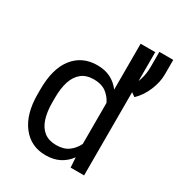

<svg xmlns="http://www.w3.org/2000/svg" viewBox="-182 -882 940 1012"><g transform="rotate(30 288.5 -376.0)"><path d="M47.9 0ZM385.3 -750H474.1V0H392.1L388.2 -60.5Q363.8 -26.9 328.1 -8.5Q292.5 9.8 244.1 9.8Q154.3 9.8 101.1 -59.1Q47.9 -127.9 47.9 -248.5V-278.3Q47.9 -404.3 101.1 -471.2Q154.3 -538.1 245.1 -538.1Q291.5 -538.1 326.4 -520.8Q361.3 -503.4 385.3 -470.7ZM266.1 -64.5Q311.5 -64.5 340.3 -85.4Q369.1 -106.4 385.3 -140.1V-390.1Q369.6 -422.9 341.1 -443.6Q312.5 -464.4 267.1 -464.4Q221.2 -464.4 192.4 -441.4Q163.6 -418.5 150.1 -376.7Q136.7 -335 136.7 -278.3V-248.5Q136.7 -192.4 150.1 -150.9Q163.6 -109.4 192.1 -86.9Q220.7 -64.5 266.1 -64.5ZM576.7 -673.3Q576.7 -627 555.7 -576.2Q534.7 -525.4 497.6 -489.7L449.2 -523.9Q469.7 -557.6 481 -593.8Q492.2 -629.9 492.2 -671.9V-762.2H576.7Z"/></g></svg>

Font: Robert Sans Medium
Style: Regular
Weight: 500
Designer: Christian Robertson (extended by Adam Twardoch)
Foundry: Google
Version: Version 12.135;April 2, 2019;FontCreator 11.5.0.2425 64-bit;